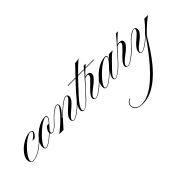

<svg xmlns="http://www.w3.org/2000/svg" viewBox="-71 -1366 2703 2703"><g transform="rotate(-45 1280.0 -15.0)"><path d="M12 9Q-13 9 -28.5 -11Q-44 -31 -44 -62Q-44 -94 -25.5 -129Q-7 -164 24.5 -197Q56 -230 95 -256.5Q134 -283 175.5 -299Q217 -315 255 -315Q304 -315 304 -285Q304 -269 286.5 -244Q269 -219 246 -202H200Q220 -211 240.5 -228Q261 -245 275.5 -262.5Q290 -280 290 -290Q290 -307 263 -307Q237 -307 201 -286.5Q165 -266 126 -233Q87 -200 54 -161.5Q21 -123 0 -87Q-21 -51 -21 -25Q-21 3 14 3Q51 3 98 -18Q145 -39 193.5 -75Q242 -111 282 -156L294 -169H304L295 -159Q252 -110 201.5 -72Q151 -34 102 -12.5Q53 9 12 9Z M271 9Q255 9 246.5 -5Q238 -19 238 -44Q238 -78 258 -116Q278 -154 312 -189.5Q346 -225 388 -254Q430 -283 474.5 -300Q519 -317 559 -317Q593 -317 593 -291Q593 -267 562 -229.5Q531 -192 484 -143Q447 -104 406 -69.5Q365 -35 329.5 -13Q294 9 271 9ZM272 2Q291 2 323.5 -17Q356 -36 396 -70Q436 -104 479 -148Q526 -197 555 -232.5Q584 -268 584 -290Q584 -307 562 -307Q542 -307 511.5 -291Q481 -275 446.5 -248.5Q412 -222 378 -190Q344 -158 316 -125Q288 -92 271 -63.5Q254 -35 254 -16Q254 2 272 2ZM597 -159Q564 -122 534 -101.5Q504 -81 483 -81Q447 -81 447 -116Q447 -137 457.5 -157.5Q468 -178 494 -208H542L481 -140Q466 -125 466 -105Q466 -87 484 -87Q501 -87 528 -105.5Q555 -124 584 -156L596 -169H606Z M606 -169H596L608 -182Q664 -244 715 -281.5Q766 -319 796 -319Q808 -319 816 -311Q824 -303 824 -290Q824 -262 800.5 -227Q777 -192 720 -133H733L707 -98L619 0H534Q581 -34 630 -78Q679 -122 720.5 -166Q762 -210 787.5 -245Q813 -280 813 -295Q813 -312 795 -312Q779 -312 749 -294.5Q719 -277 684.5 -247.5Q650 -218 618 -182ZM821 9Q806 9 795.5 -3.5Q785 -16 785 -34Q785 -62 805.5 -91.5Q826 -121 857 -150Q888 -179 918.5 -206Q949 -233 969.5 -255Q990 -277 990 -293Q990 -308 972 -308Q954 -308 923 -289Q892 -270 854 -239Q816 -208 778 -171Q740 -134 707 -98H696Q729 -135 768.5 -173Q808 -211 847 -243Q886 -275 919 -295Q952 -315 973 -315Q988 -315 1000 -305Q1012 -295 1012 -274Q1012 -246 990.5 -217.5Q969 -189 938 -161Q907 -133 875.5 -106.5Q844 -80 822.5 -57Q801 -34 801 -16Q801 -8 807.5 -2.5Q814 3 822 3Q842 3 878.5 -19.5Q915 -42 958 -78Q1001 -114 1038 -156L1050 -169H1060L1051 -159Q1010 -112 965 -74Q920 -36 882 -13.5Q844 9 821 9Z M1102 -393V-402H1617V-393ZM1107 -185Q1049 -120 1025 -82.5Q1001 -45 1001 -20Q1001 3 1019 3Q1038 3 1062 -12Q1086 -27 1121.5 -61.5Q1157 -96 1211 -156L1223 -169H1233L1224 -159Q1143 -67 1095.5 -29Q1048 9 1016 9Q981 9 981 -30Q981 -91 1050 -169Q1070 -193 1088 -214.5Q1106 -236 1129 -261.5Q1152 -287 1186 -323.5Q1220 -360 1272 -415Q1324 -470 1400 -550Q1417 -550 1439 -553Q1461 -556 1483 -562Q1451 -539 1392 -482.5Q1333 -426 1259 -349Q1185 -272 1107 -185Z M1233 -169H1223L1235 -182Q1327 -283 1383.5 -348Q1440 -413 1458 -439H1501Q1461 -409 1401.5 -349.5Q1342 -290 1246 -183ZM1259 3Q1280 3 1317 -19.5Q1354 -42 1397 -78Q1440 -114 1478 -156L1490 -169H1500L1491 -159Q1450 -112 1404.5 -74Q1359 -36 1320.5 -13.5Q1282 9 1258 9Q1245 9 1232 0.5Q1219 -8 1219 -27Q1219 -53 1239 -81.5Q1259 -110 1289 -140Q1319 -170 1349 -198Q1379 -226 1399 -249.5Q1419 -273 1419 -290Q1419 -308 1397 -308Q1387 -308 1374 -304.5Q1361 -301 1345 -295L1353 -306Q1366 -311 1378.5 -315Q1391 -319 1405 -319Q1430 -319 1445.5 -309Q1461 -299 1461 -276Q1461 -248 1438.5 -220Q1416 -192 1382.5 -165Q1349 -138 1315.5 -112.5Q1282 -87 1259.5 -63Q1237 -39 1237 -17Q1237 3 1259 3Z M1467 7Q1434 7 1434 -44Q1434 -78 1454 -116Q1474 -154 1508 -189.5Q1542 -225 1584 -254Q1626 -283 1670.5 -300Q1715 -317 1755 -317Q1789 -317 1789 -291Q1789 -267 1758 -229.5Q1727 -192 1680 -143Q1643 -105 1602 -70.5Q1561 -36 1525.5 -14.5Q1490 7 1467 7ZM1468 0Q1487 0 1519.5 -19Q1552 -38 1592.5 -71.5Q1633 -105 1675 -148Q1722 -197 1751 -232.5Q1780 -268 1780 -290Q1780 -307 1758 -307Q1738 -307 1707.5 -291Q1677 -275 1642.5 -248.5Q1608 -222 1574 -190Q1540 -158 1512 -125Q1484 -92 1467 -63.5Q1450 -35 1450 -16Q1450 0 1468 0ZM1874 -169 1865 -159Q1824 -112 1781.5 -73.5Q1739 -35 1703.5 -13Q1668 9 1647 9Q1636 9 1627.5 0.5Q1619 -8 1619 -21Q1619 -55 1656 -112Q1693 -169 1759 -237H1764L1824 -303H1901Q1883 -293 1864 -278Q1845 -263 1828 -246Q1754 -172 1711.5 -127.5Q1669 -83 1651 -58Q1633 -33 1633 -17Q1633 3 1649 3Q1667 3 1699 -17.5Q1731 -38 1771.5 -74Q1812 -110 1853 -156L1864 -169Z M1874 -169H1864L1876 -182Q1968 -283 2024.5 -348Q2081 -413 2099 -439H2142Q2102 -409 2042.5 -349.5Q1983 -290 1887 -183ZM1900 3Q1921 3 1958 -19.5Q1995 -42 2038 -78Q2081 -114 2119 -156L2131 -169H2141L2132 -159Q2091 -112 2045.5 -74Q2000 -36 1961.5 -13.5Q1923 9 1899 9Q1886 9 1873 0.5Q1860 -8 1860 -27Q1860 -53 1880 -81.5Q1900 -110 1930 -140Q1960 -170 1990 -198Q2020 -226 2040 -249.5Q2060 -273 2060 -290Q2060 -308 2038 -308Q2028 -308 2015 -304.5Q2002 -301 1986 -295L1994 -306Q2007 -311 2019.5 -315Q2032 -319 2046 -319Q2071 -319 2086.5 -309Q2102 -299 2102 -276Q2102 -248 2079.5 -220Q2057 -192 2023.5 -165Q1990 -138 1956.5 -112.5Q1923 -87 1900.5 -63Q1878 -39 1878 -17Q1878 3 1900 3Z M1669 532Q1599 532 1561 506Q1523 480 1523 431Q1523 399 1543 376Q1563 353 1594 346V354Q1568 361 1550 381.5Q1532 402 1532 431Q1532 474 1566 498.5Q1600 523 1657 523Q1730 523 1808 482.5Q1886 442 1964 373.5Q2042 305 2117 219Q2192 133 2260.5 41Q2329 -51 2388 -137L2391 -122H2365L2474 -234L2531 -303H2604Q2570 -279 2531 -246.5Q2492 -214 2455 -179Q2418 -144 2388 -111Q2337 -23 2277 68Q2217 159 2148 242Q2079 325 2002 390.5Q1925 456 1841.5 494Q1758 532 1669 532ZM2174 9Q2141 9 2141 -27Q2141 -59 2160.5 -88Q2180 -117 2209 -144Q2238 -171 2267.5 -195.5Q2297 -220 2316.5 -242.5Q2336 -265 2336 -287Q2336 -302 2321 -302Q2306 -302 2277.5 -285.5Q2249 -269 2216 -242Q2183 -215 2153 -182L2141 -169H2131L2143 -182Q2195 -240 2243.5 -274Q2292 -308 2322 -308Q2334 -308 2347.5 -297.5Q2361 -287 2361 -263Q2361 -234 2340 -206Q2319 -178 2288.5 -152.5Q2258 -127 2227 -103Q2196 -79 2175 -57.5Q2154 -36 2154 -16Q2154 -6 2161 -1.5Q2168 3 2175 3Q2193 3 2225 -14.5Q2257 -32 2295 -61Q2333 -90 2365 -122H2374Q2341 -87 2302 -57Q2263 -27 2228.5 -9Q2194 9 2174 9Z"/></g></svg>

Font: Ballet
Style: Regular
Weight: 400
Designer: Maximiliano R. Sproviero
Foundry: Omnibus-Type
Version: Version 1.100